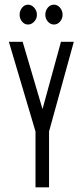

<svg xmlns="http://www.w3.org/2000/svg" viewBox="-20 -802 353 822"><path d="M132 0V-239L18 -623H77L162 -335L241 -623H296L190 -239V0ZM100 -697Q85 -697 74.5 -709.5Q64 -722 64 -739Q64 -756 74.5 -769Q85 -782 100 -782Q115 -782 126.5 -769Q138 -756 138 -739Q138 -722 126.5 -709.5Q115 -697 100 -697ZM211 -697Q196 -697 185 -709.5Q174 -722 174 -739Q174 -756 184.5 -769Q195 -782 211 -782Q226 -782 237 -769Q248 -756 248 -739Q248 -722 237 -709.5Q226 -697 211 -697Z"/></svg>

Font: Inconsolata ExtraCondensed Thin
Style: Regular
Weight: 100
Width: 2
Monospace: yes
Designer: Raph Levien, Cyreal, Brenton Simpson
Foundry: Raph Levien, Cyreal, Google
Version: Version 3.100; ttfautohint (v1.8.4.7-5d5b)